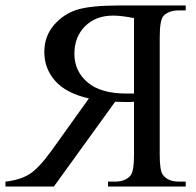

<svg xmlns="http://www.w3.org/2000/svg" viewBox="-29 -682 716 702"><path d="M-9 -18Q45 -24 79 -45.5Q113 -67 160 -132L296 -322Q213 -341 173 -386Q133 -431 133 -492Q133 -549 168 -590Q203 -631 253 -646.5Q303 -662 409 -662H650V-644H625Q587 -644 568 -623Q555 -607 555 -545V-117Q555 -61 565 -45Q583 -18 625 -18H650V0H366V-18H392Q429 -18 448 -40Q461 -55 461 -117V-310Q454 -309 446.5 -309Q439 -309 433 -309Q417 -309 392 -310L168 0H-9ZM461 -616Q413 -625 385 -625Q321 -625 282 -586Q243 -547 243 -485Q243 -422 291 -381Q339 -340 434 -340H461Z"/></svg>

Font: New Athena Unicode
Style: Regular
Weight: 400
Designer: J. Rusten 1997; rev. by R. Hancock 2001, 2002, rev. by D. Mastronarde 2002-2021
Foundry: GreekKeys New Athena Unicode
Version: Version 5.008